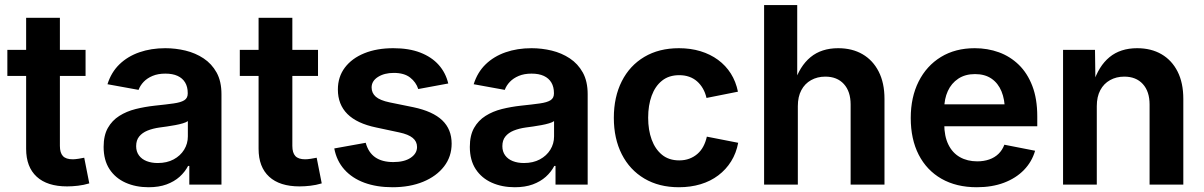

<svg xmlns="http://www.w3.org/2000/svg" viewBox="-20 -748 4880 778"><path d="M326.7 -545.9V-440.4H9.8V-545.9ZM85.9 -675.8H222.7V-156.7Q222.7 -128.9 234.9 -115.7Q247.1 -102.5 274.9 -102.5Q283.2 -102.5 298.1 -104.7Q313 -106.9 321.3 -108.9L341.8 -4.9Q318.8 2 295.9 4.6Q272.9 7.3 252 7.3Q171.4 7.3 128.7 -32Q85.9 -71.3 85.9 -145Z M582 10.7Q530.3 10.7 488.8 -7.8Q447.3 -26.4 423.6 -62.7Q399.9 -99.1 399.9 -152.8Q399.9 -199.2 417 -229.5Q434.1 -259.8 463.4 -278.3Q492.7 -296.9 529.8 -306.2Q566.9 -315.4 606.9 -319.8Q654.3 -324.7 683.6 -328.9Q712.9 -333 726.8 -341.8Q740.7 -350.6 740.7 -368.7V-371.1Q740.7 -396 730.2 -413.6Q719.7 -431.2 699.7 -440.4Q679.7 -449.7 649.9 -449.7Q620.1 -449.7 598.1 -440.4Q576.2 -431.2 562 -416.3Q547.9 -401.4 541.5 -383.8L415.5 -406.7Q430.7 -455.1 463.9 -487.3Q497.1 -519.5 544.7 -536.1Q592.3 -552.7 649.9 -552.7Q691.4 -552.7 731.7 -543Q772 -533.2 804.9 -511.5Q837.9 -489.7 857.7 -454.1Q877.4 -418.5 877.4 -366.2V0H747.1V-75.7H742.2Q729.5 -51.3 707.8 -31.7Q686 -12.2 654.8 -0.7Q623.5 10.7 582 10.7ZM619.1 -87.4Q656.2 -87.4 683.6 -102.1Q710.9 -116.7 726.1 -141.4Q741.2 -166 741.2 -195.3V-257.3Q734.9 -252.4 720.9 -248.3Q707 -244.1 689.9 -241Q672.9 -237.8 656 -235.4Q639.2 -232.9 627 -231.4Q599.1 -227.5 577.6 -218.8Q556.2 -210 543.9 -194.8Q531.7 -179.7 531.7 -155.8Q531.7 -133.8 543 -118.4Q554.2 -103 574 -95.2Q593.8 -87.4 619.1 -87.4Z M1268.6 -545.9V-440.4H951.7V-545.9ZM1027.8 -675.8H1164.6V-156.7Q1164.6 -128.9 1176.8 -115.7Q1189 -102.5 1216.8 -102.5Q1225.1 -102.5 1240 -104.7Q1254.9 -106.9 1263.2 -108.9L1283.7 -4.9Q1260.7 2 1237.8 4.6Q1214.8 7.3 1193.8 7.3Q1113.3 7.3 1070.6 -32Q1027.8 -71.3 1027.8 -145Z M1570.3 10.7Q1506.3 10.7 1456.5 -7.6Q1406.7 -25.9 1375.2 -61.3Q1343.8 -96.7 1334.5 -146.5L1461.9 -169.4Q1472.7 -129.9 1500.5 -110.6Q1528.3 -91.3 1573.7 -91.3Q1618.2 -91.3 1644 -108.6Q1669.9 -126 1669.9 -152.3Q1669.9 -174.8 1652.3 -189.2Q1634.8 -203.6 1598.1 -211.4L1504.4 -231.4Q1426.3 -247.6 1387.7 -286.1Q1349.1 -324.7 1349.1 -385.3Q1349.1 -436.5 1377.4 -474.1Q1405.8 -511.7 1456.3 -532.2Q1506.8 -552.7 1573.7 -552.7Q1637.2 -552.7 1683.1 -534.9Q1729 -517.1 1757.6 -485.1Q1786.1 -453.1 1796.4 -409.7L1674.8 -387.2Q1666 -415 1641.8 -433.8Q1617.7 -452.6 1575.7 -452.6Q1537.6 -452.6 1511.7 -436.3Q1485.8 -419.9 1485.8 -393.6Q1485.8 -371.1 1502.7 -356.2Q1519.5 -341.3 1559.6 -333L1655.3 -313.5Q1733.9 -296.9 1772 -260.5Q1810.1 -224.1 1810.1 -166Q1810.1 -113.3 1779.3 -73.5Q1748.5 -33.7 1694.6 -11.5Q1640.6 10.7 1570.3 10.7Z M2065.9 10.7Q2014.2 10.7 1972.7 -7.8Q1931.2 -26.4 1907.5 -62.7Q1883.8 -99.1 1883.8 -152.8Q1883.8 -199.2 1900.9 -229.5Q1918 -259.8 1947.3 -278.3Q1976.6 -296.9 2013.7 -306.2Q2050.8 -315.4 2090.8 -319.8Q2138.2 -324.7 2167.5 -328.9Q2196.8 -333 2210.7 -341.8Q2224.6 -350.6 2224.6 -368.7V-371.1Q2224.6 -396 2214.1 -413.6Q2203.6 -431.2 2183.6 -440.4Q2163.6 -449.7 2133.8 -449.7Q2104 -449.7 2082 -440.4Q2060.1 -431.2 2045.9 -416.3Q2031.7 -401.4 2025.4 -383.8L1899.4 -406.7Q1914.6 -455.1 1947.8 -487.3Q1981 -519.5 2028.6 -536.1Q2076.2 -552.7 2133.8 -552.7Q2175.3 -552.7 2215.6 -543Q2255.9 -533.2 2288.8 -511.5Q2321.8 -489.7 2341.6 -454.1Q2361.3 -418.5 2361.3 -366.2V0H2231V-75.7H2226.1Q2213.4 -51.3 2191.7 -31.7Q2169.9 -12.2 2138.7 -0.7Q2107.4 10.7 2065.9 10.7ZM2103 -87.4Q2140.1 -87.4 2167.5 -102.1Q2194.8 -116.7 2210 -141.4Q2225.1 -166 2225.1 -195.3V-257.3Q2218.8 -252.4 2204.8 -248.3Q2190.9 -244.1 2173.8 -241Q2156.7 -237.8 2139.9 -235.4Q2123 -232.9 2110.8 -231.4Q2083 -227.5 2061.5 -218.8Q2040 -210 2027.8 -194.8Q2015.6 -179.7 2015.6 -155.8Q2015.6 -133.8 2026.9 -118.4Q2038.1 -103 2057.9 -95.2Q2077.6 -87.4 2103 -87.4Z M2731 10.7Q2650.4 10.7 2591.1 -24.4Q2531.7 -59.6 2499.5 -123Q2467.3 -186.5 2467.3 -270.5Q2467.3 -355 2499.5 -418.7Q2531.7 -482.4 2591.1 -517.6Q2650.4 -552.7 2731 -552.7Q2778.3 -552.7 2818.4 -540.5Q2858.4 -528.3 2889.6 -505.4Q2920.9 -482.4 2941.4 -450Q2961.9 -417.5 2970.2 -376.5L2842.8 -351.1Q2837.9 -372.6 2828.1 -389.4Q2818.4 -406.2 2804.4 -418.5Q2790.5 -430.7 2772.5 -437Q2754.4 -443.4 2732.4 -443.4Q2690.4 -443.4 2662.6 -421.1Q2634.8 -398.9 2620.6 -360.1Q2606.4 -321.3 2606.4 -271Q2606.4 -221.2 2620.6 -182.4Q2634.8 -143.6 2662.6 -120.8Q2690.4 -98.1 2732.4 -98.1Q2754.9 -98.1 2773.2 -105Q2791.5 -111.8 2805.9 -124.3Q2820.3 -136.7 2829.8 -154.5Q2839.4 -172.4 2844.2 -194.3L2971.2 -169.4Q2963.4 -127.4 2942.6 -94.2Q2921.9 -61 2890.6 -37.4Q2859.4 -13.7 2818.8 -1.5Q2778.3 10.7 2731 10.7Z M3212.9 -317.9V0H3076.2V-727.5H3210.4V-410.2H3198.2Q3220.2 -480 3264.4 -516.4Q3308.6 -552.7 3376.5 -552.7Q3433.1 -552.7 3475.1 -528.3Q3517.1 -503.9 3540.5 -458Q3564 -412.1 3564 -347.2V0H3426.8V-324.7Q3426.8 -377.4 3399.4 -407.5Q3372.1 -437.5 3324.2 -437.5Q3292 -437.5 3266.6 -423.3Q3241.2 -409.2 3227.1 -382.6Q3212.9 -356 3212.9 -317.9Z M3938 10.7Q3855 10.7 3794.9 -23.7Q3734.9 -58.1 3702.6 -121.1Q3670.4 -184.1 3670.4 -270Q3670.4 -354 3702.4 -417.7Q3734.4 -481.4 3792.7 -517.1Q3851.1 -552.7 3929.7 -552.7Q3981.9 -552.7 4027.6 -536.1Q4073.2 -519.5 4108.2 -485.6Q4143.1 -451.7 4163.1 -399.7Q4183.1 -347.7 4183.1 -276.4V-236.3H3730.5V-325.2H4115.7L4051.8 -300.3Q4051.8 -344.7 4038.1 -377.9Q4024.4 -411.1 3997.6 -429.4Q3970.7 -447.8 3930.7 -447.8Q3891.1 -447.8 3863 -429.2Q3835 -410.6 3820.6 -378.9Q3806.2 -347.2 3806.2 -308.1V-245.6Q3806.2 -196.3 3822.8 -162.4Q3839.4 -128.4 3869.6 -111.3Q3899.9 -94.2 3939.9 -94.2Q3966.3 -94.2 3988.3 -101.8Q4010.3 -109.4 4025.9 -124.5Q4041.5 -139.6 4049.8 -161.6L4174.3 -137.2Q4161.6 -92.8 4129.2 -59.3Q4096.7 -25.9 4048.3 -7.6Q4000 10.7 3938 10.7Z M4424.3 -317.9V0H4287.6V-545.9H4417L4418.9 -410.2H4409.7Q4431.6 -480 4475.8 -516.4Q4520 -552.7 4587.9 -552.7Q4644.5 -552.7 4686.5 -528.3Q4728.5 -503.9 4751.7 -458Q4774.9 -412.1 4774.9 -347.2V0H4638.2V-324.7Q4638.2 -377.4 4610.8 -407.5Q4583.5 -437.5 4535.6 -437.5Q4503.4 -437.5 4478 -423.3Q4452.6 -409.2 4438.5 -382.6Q4424.3 -356 4424.3 -317.9Z"/></svg>

Font: Inter
Style: 650
Weight: 650
Designer: Rasmus Andersson
Foundry: rsms
Version: Version 4.001;git-66647c0bb